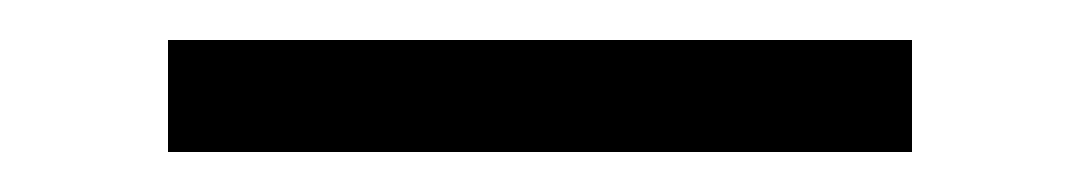

<svg xmlns="http://www.w3.org/2000/svg" viewBox="-20 -413 540 96"><path d="M64 -337V-393H436V-337Z"/></svg>

Font: Iosevka SS01 Light
Style: Regular
Weight: 300
Monospace: yes
Designer: Belleve Invis
Foundry: Belleve Invis
Version: 2.3.3; ttfautohint (v1.8.3)